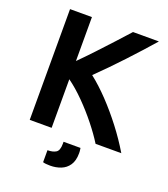

<svg xmlns="http://www.w3.org/2000/svg" viewBox="-160 -805 986 1129"><g transform="rotate(20 332.5 -240.5)"><path d="M82 0V-693H219V-418Q262 -461 308 -510Q354 -559 397.5 -606.5Q441 -654 476 -693H638Q569 -614 491.5 -531Q414 -448 337 -373Q393 -329 449.5 -269.5Q506 -210 559 -141Q612 -72 655 0H494Q463 -50 417.5 -107Q372 -164 320.5 -216Q269 -268 219 -304V0ZM287 212Q256 212 241 207V132Q274 132 293.5 120Q313 108 313 66V53H419Q421 62 421.5 72Q422 82 422 85Q422 132 403 160Q384 188 353 200Q322 212 287 212Z"/></g></svg>

Font: Ubuntu Sans
Style: Bold
Weight: 700
Designer: Dalton Maag Ltd
Foundry: Dalton Maag Ltd
Version: Version 1.006; ttfautohint (v1.8.4.7-5d5b)